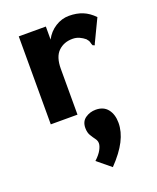

<svg xmlns="http://www.w3.org/2000/svg" viewBox="-146 -569 792 966"><g transform="rotate(-20 250.0 -86.5)"><path d="M69 -471H214V-401Q233 -438 267.5 -460Q302 -482 341 -482Q382 -482 414 -469Q446 -456 474 -427L416 -306L413 -298L403 -302Q399 -310 397 -319.5Q395 -329 384 -341Q371 -352 354.5 -359.5Q338 -367 318 -367Q272 -367 242 -338Q212 -309 212 -245V0H69ZM289 309 217 250Q242 227 253 206.5Q264 186 264 172Q264 158 254.5 145.5Q245 133 235.5 117Q226 101 226 77Q226 42 250.5 25Q275 8 306 8Q348 8 370 36Q392 64 392 109Q392 156 367 205Q342 254 289 309Z"/></g></svg>

Font: Inconsolata Black
Style: Regular
Weight: 900
Monospace: yes
Designer: Raph Levien, Cyreal, Brenton Simpson
Foundry: Raph Levien, Cyreal, Google
Version: Version 3.001; ttfautohint (v1.8.2.53-6de2)